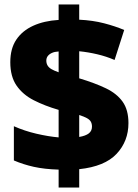

<svg xmlns="http://www.w3.org/2000/svg" viewBox="-20 -780 617 858"><path d="M242 -22Q178 -24 131 -34.5Q84 -45 42 -63V-216Q89 -195 142.5 -182.5Q196 -170 242 -166V-289Q180 -307 131 -332Q82 -357 54 -397.5Q26 -438 26 -502Q26 -563 53 -603Q80 -643 128.5 -665Q177 -687 242 -691V-760H334V-692Q395 -689 445 -676Q495 -663 535 -646L492 -512Q455 -528 414.5 -537.5Q374 -547 334 -551V-430Q404 -409 453 -385.5Q502 -362 528 -325.5Q554 -289 554 -230Q554 -149 501 -92.5Q448 -36 334 -24V58H242ZM334 -168Q363 -173 377 -184Q391 -195 391 -214Q391 -227 386 -236Q381 -245 368.5 -252Q356 -259 334 -266ZM242 -550Q224 -549 212 -543.5Q200 -538 193.5 -529.5Q187 -521 187 -509Q187 -497 192.5 -487.5Q198 -478 210 -471Q222 -464 242 -457Z"/></svg>

Font: Noto Sans Symbols Black
Style: Regular
Weight: 900
Version: Version 2.002